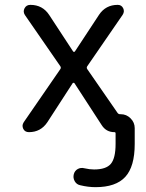

<svg xmlns="http://www.w3.org/2000/svg" viewBox="-20 -567 605 794"><path d="M288.1 -222.7Q287.1 -224.6 284.2 -224.6Q281.2 -224.6 280.3 -222.7L175.8 -61.5Q148.4 -20.5 99.6 -20.5Q83 -20.5 76.2 -34.2Q73.2 -41 73.2 -46.9Q73.2 -53.7 78.1 -61.5L229.5 -281.2Q233.4 -287.1 229.5 -293L83 -504.9Q74.2 -518.6 81.5 -532.7Q88.9 -546.9 105.5 -546.9Q156.2 -546.9 183.6 -504.9L282.2 -354.5Q283.2 -352.5 286.1 -352.5Q289.1 -352.5 290 -354.5L389.6 -505.9Q417 -546.9 466.8 -546.9Q482.4 -546.9 489.3 -533.2Q496.1 -519.5 487.3 -505.9L340.8 -293Q336.9 -287.1 340.8 -281.2L465.8 -100.6Q469.7 -94.7 476.6 -94.7H479.5Q502.9 -94.7 520 -77.6Q537.1 -60.5 537.1 -37.1V28.3Q537.1 122.1 498 164.6Q459 207 375 207Q344.7 207 312.5 199.2Q296.9 196.3 289.1 182.6Q281.2 168.9 285.2 153.3Q289.1 138.7 301.8 131.8Q314.5 125 329.1 128.9Q350.6 133.8 369.1 133.8Q418.9 133.8 438.5 110.4Q458 86.9 458 28.3V-15.6Q458 -20.5 453.1 -20.5Q418.9 -20.5 400.4 -49.8Z"/></svg>

Font: Gen Jyuu Gothic P Regular
Style: Regular
Weight: 400
Designer: [Source Han Sans]
Ryoko NISHIZUKA  (kana & ideographs); Paul D. Hunt (Latin, Greek & Cyrillic); Wenlong ZHANG  (bopomofo
Version: Version 1.002.20150607